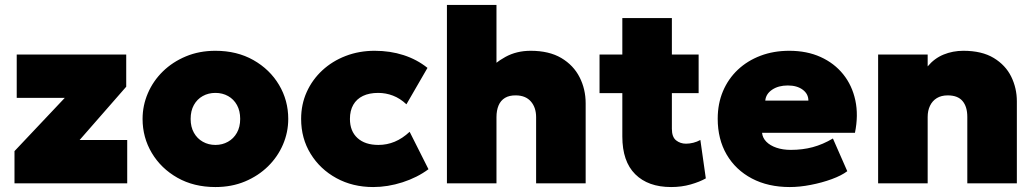

<svg xmlns="http://www.w3.org/2000/svg" viewBox="-20 -740 4182 775"><path d="M38.5 0V-130L241.5 -345H47.5V-520H489.5V-390L301.5 -175H493.5V0Z M849.5 15Q762.5 15 696.2 -22.5Q630 -60 592.8 -122.5Q555.5 -185 555.5 -260Q555.5 -314 576.8 -363.5Q598 -413 637.2 -451.5Q676.5 -490 730.5 -512.5Q784.5 -535 849.5 -535Q936.5 -535 1002.8 -497.5Q1069 -460 1106.2 -397.5Q1143.5 -335 1143.5 -260Q1143.5 -206 1122.2 -156.5Q1101 -107 1061.8 -68.5Q1022.5 -30 968.8 -7.5Q915 15 849.5 15ZM849.5 -155Q877.5 -155 900.2 -167.8Q923 -180.5 936.2 -204Q949.5 -227.5 949.5 -260Q949.5 -292.5 936.5 -316Q923.5 -339.5 900.8 -352.2Q878 -365 849.5 -365Q821 -365 798.2 -352.2Q775.5 -339.5 762.5 -316Q749.5 -292.5 749.5 -260Q749.5 -227.5 762.8 -204Q776 -180.5 798.8 -167.8Q821.5 -155 849.5 -155Z M1486.5 15Q1403.5 15 1337.8 -21Q1272 -57 1233.8 -119.2Q1195.5 -181.5 1195.5 -260Q1195.5 -318.5 1218 -368.5Q1240.5 -418.5 1281 -456Q1321.5 -493.5 1375.5 -514.2Q1429.5 -535 1492.5 -535Q1555 -535 1609 -517.5Q1663 -500 1705.5 -466L1620.5 -319Q1595 -343 1566.2 -354Q1537.5 -365 1506.5 -365Q1470.5 -365 1445 -352.8Q1419.5 -340.5 1406 -317Q1392.5 -293.5 1392.5 -260Q1392.5 -210.5 1423 -182.8Q1453.5 -155 1507.5 -155Q1542 -155 1573.2 -168Q1604.5 -181 1633.5 -208L1709.5 -57Q1664.5 -23.5 1604.8 -4.2Q1545 15 1486.5 15Z M1784 0V-720H1984V-397L1942 -448Q1975 -485.5 2020 -510.2Q2065 -535 2122 -535Q2196.5 -535 2245.8 -505.8Q2295 -476.5 2319.5 -428.2Q2344 -380 2344 -323V0H2144V-267Q2144 -306 2123 -330.2Q2102 -354.5 2063 -355Q2036 -355.5 2018.5 -345Q2001 -334.5 1992.5 -314.5Q1984 -294.5 1984 -267V0Z M2689 15Q2596 15 2544 -36.8Q2492 -88.5 2492 -189V-667H2692V-520H2800V-364H2692V-220Q2692 -187 2709 -173.5Q2726 -160 2749 -160Q2763.5 -160 2778.5 -163.8Q2793.5 -167.5 2807 -175L2829 -20Q2804.5 -6 2767.8 4.5Q2731 15 2689 15ZM2400 -364V-520H2508V-364Z M3168 15Q3080.5 15 3015 -19.5Q2949.5 -54 2913.2 -116Q2877 -178 2877 -261Q2877 -321.5 2898.2 -371.8Q2919.5 -422 2958.2 -458.5Q2997 -495 3049.8 -515Q3102.5 -535 3166 -535Q3237 -535 3292.2 -510Q3347.5 -485 3383.5 -440.2Q3419.5 -395.5 3432.5 -335.2Q3445.5 -275 3431 -204H3056Q3058 -183.5 3073.2 -168Q3088.5 -152.5 3114 -143.8Q3139.5 -135 3172 -135Q3219.5 -135 3260.5 -146Q3301.5 -157 3342 -181L3400 -49Q3377 -31.5 3337.5 -17Q3298 -2.5 3253 6.2Q3208 15 3168 15ZM3069 -334H3243Q3243 -361 3220 -378Q3197 -395 3160 -395Q3122 -395 3096.8 -378Q3071.5 -361 3069 -334Z M3524.5 0V-520H3724.5V-472Q3751.5 -504.5 3788.8 -519.8Q3826 -535 3868.5 -535Q3943.5 -535 3991.2 -506Q4039 -477 4061.8 -430.5Q4084.5 -384 4084.5 -331V0H3884.5V-268Q3884.5 -309.5 3865.2 -332.2Q3846 -355 3805.5 -355Q3779.5 -355 3761.5 -344Q3743.5 -333 3734 -313.2Q3724.5 -293.5 3724.5 -268V0Z"/></svg>

Font: Geologica Black
Style: Regular
Weight: 900
Designer: Sindre Bremnes, Frode Helland
Foundry: Monokrom Skriftforlag AS
Version: Version 1.010;gftools[0.9.28]